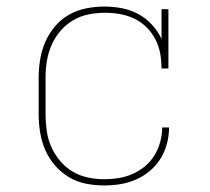

<svg xmlns="http://www.w3.org/2000/svg" viewBox="-20 -558 640 586"><path d="M298 8Q270 8 242 2.5Q214 -3 190 -17.5Q166 -32 147.5 -53.5Q129 -75 118 -100.5Q107 -126 102.5 -154Q98 -182 98 -210V-320Q98 -348 102.5 -376Q107 -404 118 -429.5Q129 -455 147.5 -477Q166 -499 190.5 -513Q215 -527 243 -532.5Q271 -538 299 -538Q325 -538 351.5 -533Q378 -528 401.5 -515.5Q425 -503 443.5 -483Q462 -463 473 -439V-530H494V-349H473Q473 -372 469 -394.5Q465 -417 454.5 -437.5Q444 -458 427.5 -474.5Q411 -491 390 -501Q369 -511 346.5 -515Q324 -519 301 -519Q275 -519 250 -514Q225 -509 203 -496Q181 -483 164 -463Q147 -443 137 -419.5Q127 -396 123 -371Q119 -346 119 -320V-210Q119 -185 122.5 -159.5Q126 -134 136 -111Q146 -88 162.5 -68Q179 -48 200.5 -35Q222 -22 247 -16.5Q272 -11 298 -11Q320 -11 342 -14.5Q364 -18 384.5 -27Q405 -36 422.5 -50.5Q440 -65 451.5 -84Q463 -103 469 -125Q475 -147 475 -169H496Q496 -144 489.5 -119.5Q483 -95 470 -74Q457 -53 437.5 -36.5Q418 -20 395 -10Q372 0 347.5 4Q323 8 298 8Z"/></svg>

Font: Iosevka Slab Thin Extended
Style: Regular
Weight: 100
Width: 7
Monospace: yes
Designer: Belleve Invis
Foundry: Belleve Invis
Version: Version 11.1.1; ttfautohint (v1.8.3)